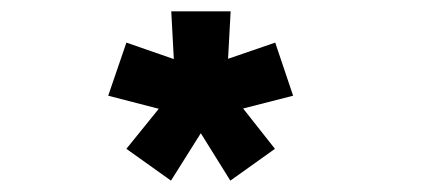

<svg xmlns="http://www.w3.org/2000/svg" viewBox="-20 -820 750 338"><path d="M281 -502 202.5 -558 259.5 -628.5 170.5 -651.5 202.5 -745 286 -716 281.5 -800H386L381.5 -716.5L464.5 -745L496 -651.5L408 -629L464 -558L385.5 -502L333.5 -585.5Z"/></svg>

Font: League Mono
Style: Bold
Weight: 700
Width: 6
Designer: Tyler Finck
Foundry: The League of Moveable Type / Tyler Finck
Version: Version 2.300;RELEASE